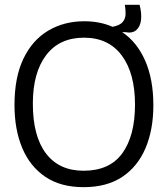

<svg xmlns="http://www.w3.org/2000/svg" viewBox="-20 -761 696 795"><path d="M326 14Q231 14 167.5 -29Q104 -72 72 -148.5Q40 -225 40 -326Q40 -441 77 -518Q114 -595 179.5 -634Q245 -673 329 -673Q394 -673 446 -650Q477 -656 488.5 -670.5Q500 -685 500 -704Q500 -723 497 -741H558Q567 -707 564 -679Q561 -651 544.5 -636.5Q528 -622 498 -628H486Q547 -587 581 -510Q615 -433 615 -325Q615 -224 582.5 -147.5Q550 -71 486 -28.5Q422 14 326 14ZM326 -54Q434 -54 486.5 -126.5Q539 -199 539 -328Q539 -458 484 -531.5Q429 -605 328 -605Q226 -605 171 -532.5Q116 -460 116 -332Q116 -197 170.5 -125.5Q225 -54 326 -54Z"/></svg>

Font: Bricolage Grotesque 96pt Light
Style: Regular
Weight: 300
Designer: Mathieu Triay
Foundry: Atelier Triay
Version: Version 1.001; ttfautohint (v1.8.4.7-5d5b);gftools[0.9.33.de